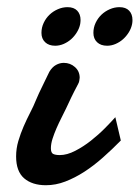

<svg xmlns="http://www.w3.org/2000/svg" viewBox="-20 -517 397 547"><path d="M120.6 -312.5Q128.9 -326.2 139.6 -332Q150.4 -337.9 161.6 -337.9Q180.2 -337.9 193.6 -325.9Q207 -314 207 -295.4Q206.5 -291 205.8 -286.6Q205.1 -282.2 202.6 -277.8Q195.8 -265.1 191.4 -256.3Q187 -247.6 183.3 -240Q179.7 -232.4 176.3 -225.1Q172.9 -217.8 168 -207.5Q162.1 -195.3 154.8 -180.9Q147.5 -166.5 140.9 -151.4Q134.3 -136.2 129.6 -121.6Q125 -106.9 125 -94.7Q125 -81.5 131.6 -78.4Q138.2 -75.2 150.4 -75.2Q170.9 -75.2 194.1 -87.2Q217.3 -99.1 239 -116.2Q260.7 -133.3 279.1 -151.9Q297.4 -170.4 308.6 -183.1L324.2 -116.7Q299.3 -91.3 273.4 -68.4Q247.6 -45.4 220.5 -27.8Q193.4 -10.3 166 0.2Q138.7 10.7 110.8 10.7Q71.8 10.7 48.8 -9Q25.9 -28.8 25.9 -71.3Q25.9 -93.8 32.2 -115.2Q38.6 -136.7 47.4 -157Q56.2 -177.2 65.9 -196Q75.7 -214.8 82.5 -231.9Q85 -238.3 91.1 -251.5Q97.2 -264.6 104 -278.3Q111.8 -294.4 120.6 -312.5ZM208.5 -448.7Q206.1 -436.5 199.2 -425.3Q192.4 -414.1 182.9 -405.5Q173.3 -397 161.4 -391.8Q149.4 -386.7 137.2 -386.7Q119.1 -386.7 108.6 -396.7Q98.1 -406.7 98.1 -423.3Q98.1 -438.5 104.5 -451.9Q110.8 -465.3 121.1 -475.1Q131.3 -484.9 144.8 -490.7Q158.2 -496.6 172.4 -496.6Q190.4 -496.6 200 -486.6Q209.5 -476.6 209.5 -460Q209.5 -457.5 209.2 -454.6Q209 -451.7 208.5 -448.7ZM356.4 -448.7Q354 -436.5 347.2 -425.3Q340.3 -414.1 330.8 -405.5Q321.3 -397 309.3 -391.8Q297.4 -386.7 285.2 -386.7Q267.1 -386.7 256.6 -396.7Q246.1 -406.7 246.1 -423.3Q246.1 -438.5 252.4 -451.9Q258.8 -465.3 269 -475.1Q279.3 -484.9 292.7 -490.7Q306.2 -496.6 320.3 -496.6Q338.4 -496.6 347.9 -486.6Q357.4 -476.6 357.4 -460Q357.4 -457.5 357.2 -454.6Q356.9 -451.7 356.4 -448.7Z"/></svg>

Font: Damion
Style: Regular
Weight: 400
Foundry: vernon adams
Version: Version 1.000